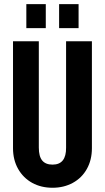

<svg xmlns="http://www.w3.org/2000/svg" viewBox="-20 -887 500 915"><path d="M42 -180.7V-690.4H165V-183.6Q165 -141.6 181.2 -122.1Q197.3 -102.5 230.5 -102.5Q295.9 -102.5 294.9 -183.6V-690.4H418V-180.7Q418 -125 394 -82Q370.1 -39.1 327.1 -15.6Q284.2 7.8 230.5 7.8Q175.8 7.8 133.3 -15.6Q90.8 -39.1 66.4 -82Q42 -125 42 -180.7ZM105.5 -867.2H198.2V-752.9H105.5ZM261.7 -867.2H354.5V-752.9H261.7Z"/></svg>

Font: Altinn-DIN Condensed
Style: DINCondensed-Bold
Weight: 700
Width: 3
Designer: Charles Nix
Foundry: Altinn
Version: Version 2.00